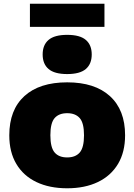

<svg xmlns="http://www.w3.org/2000/svg" viewBox="-20 -1002 722 1033"><path d="M341.5 11Q246 11 176 -22.5Q106 -56 68 -119.8Q30 -183.5 30 -274Q30 -411 111.2 -485Q192.5 -559 341.5 -559Q490 -559 571.5 -484.8Q653 -410.5 653 -274.5Q653 -183.5 614.8 -119.8Q576.5 -56 506.5 -22.5Q436.5 11 341.5 11ZM341.5 -155Q386 -155 409 -181.5Q432 -208 432 -274Q432 -340.5 408.8 -366.8Q385.5 -393 341.5 -393Q297 -393 274 -366.8Q251 -340.5 251 -274.5Q251 -208.5 273.8 -181.8Q296.5 -155 341.5 -155ZM341.5 -603.5Q273 -603.5 241.2 -630.8Q209.5 -658 209.5 -709Q209.5 -760 241.2 -787.2Q273 -814.5 341.5 -814.5Q410 -814.5 441.8 -787.2Q473.5 -760 473.5 -709Q473.5 -658 441.8 -630.8Q410 -603.5 341.5 -603.5ZM141 -857.5V-982H542V-857.5Z"/></svg>

Font: Encode Sans Semi Expanded Black
Style: Regular
Weight: 900
Width: 6
Designer: Multiple Designers
Foundry: Impallari Type
Version: Version 3.000; ttfautohint (v1.8.3) -l 8 -r 50 -G 200 -x 14 